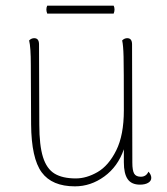

<svg xmlns="http://www.w3.org/2000/svg" viewBox="-20 -647 591 679"><path d="M515 -18Q515 -7 504 -0.5Q493 6 475 6Q445 6 431.5 -13.5Q418 -33 418 -73V-119Q397 -58 349 -23Q301 12 245 12Q164 12 127.5 -37.5Q91 -87 90 -207L89 -417Q89 -480 83 -504Q91 -512 101 -512Q118 -512 118 -490L119 -206Q119 -133 132 -91.5Q145 -50 173 -33Q201 -16 248 -16Q286 -16 325 -38.5Q364 -61 391 -115Q418 -169 418 -257Q418 -407 417 -447Q416 -487 412 -504Q420 -512 430 -512Q447 -512 447 -490L448 -72Q448 -44 454.5 -33Q461 -22 478 -22Q497 -22 505 -40Q515 -29 515 -18ZM382 -627Q385 -621 385 -613Q385 -607 382 -599H147Q144 -607 144 -613Q144 -621 147 -627Z"/></svg>

Font: Arima Madurai Thin
Style: Regular
Weight: 250
Designer: Joana Correia and Natanael Gama
Foundry: NDISCOVER
Version: Version 1.020; ttfautohint (v1.5) -l 7 -r 28 -G 50 -x 13 -D 